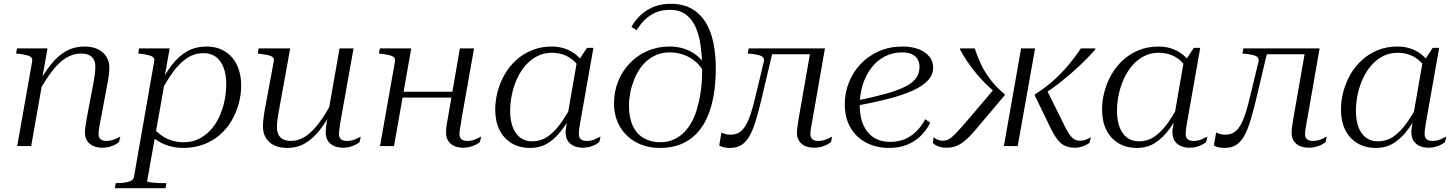

<svg xmlns="http://www.w3.org/2000/svg" viewBox="-20 -772 7695 1015"><path d="M71 0H145L206 -347L203 -356L231 -516H70L65 -489L86 -487Q110 -483 125 -479Q140 -475 146 -467.5Q152 -460 150 -447ZM512 -138 549 -336Q553 -356 555.5 -375.5Q558 -395 558 -414Q558 -464 523 -495Q488 -526 426 -526Q373 -526 329 -501.5Q285 -477 247 -428.5Q209 -380 172 -310L186 -288Q223 -355 258.5 -400Q294 -445 331 -467Q368 -489 408 -489Q447 -489 465.5 -471Q484 -453 484 -421Q484 -402 481.5 -381.5Q479 -361 475 -339L441 -160Q438 -140 435 -124Q432 -108 430.5 -95Q429 -82 429 -72Q429 -45 441 -27Q453 -9 474 0Q495 9 521 9Q540 9 557 4.5Q574 0 588 -7Q602 -14 609 -21L616 -50Q609 -46 597.5 -40.5Q586 -35 572 -31Q558 -27 543 -27Q522 -27 511.5 -36Q501 -45 501 -65Q501 -74 502.5 -85Q504 -96 506.5 -110Q509 -124 512 -138Z M587 223 592 196H594Q634 196 659.5 189Q685 182 688 164L795 -447Q798 -460 791.5 -467.5Q785 -475 770.5 -479Q756 -483 731 -487L711 -489L715 -516H877L849 -359L854 -356L758 185Q758 189 766.5 190.5Q775 192 788.5 193.5Q802 195 816 195.5Q830 196 839 196H860L855 223ZM753 -83 773 -122Q791 -91 818 -68Q845 -45 878.5 -32.5Q912 -20 950 -20Q995 -20 1030.5 -37.5Q1066 -55 1093.5 -85Q1121 -115 1139 -154Q1157 -193 1166.5 -237.5Q1176 -282 1176 -327Q1176 -377 1162.5 -413.5Q1149 -450 1122.5 -470.5Q1096 -491 1056 -491Q1009 -491 970.5 -466Q932 -441 897.5 -395Q863 -349 829 -284L815 -307Q850 -378 887.5 -427Q925 -476 970 -501Q1015 -526 1071 -526Q1128 -526 1169.5 -500Q1211 -474 1233 -427.5Q1255 -381 1255 -320Q1255 -272 1242 -224Q1229 -176 1204 -133.5Q1179 -91 1142 -59Q1105 -27 1056.5 -8.5Q1008 10 948 10Q906 10 869 -2Q832 -14 802.5 -35Q773 -56 753 -83Z M1453 -179Q1449 -157 1446.5 -137.5Q1444 -118 1444 -101Q1444 -78 1451.5 -61.5Q1459 -45 1476 -36Q1493 -27 1517 -27Q1558 -27 1593.5 -50Q1629 -73 1663.5 -118Q1698 -163 1734 -230L1748 -208Q1711 -137 1673.5 -88.5Q1636 -40 1594 -15Q1552 10 1499 10Q1438 10 1404 -21Q1370 -52 1370 -105Q1370 -122 1372.5 -141.5Q1375 -161 1378 -183L1427 -446Q1430 -460 1423.5 -467.5Q1417 -475 1402.5 -479Q1388 -483 1364 -486L1343 -489L1347 -516H1514ZM1778 -118Q1777 -108 1775.5 -98.5Q1774 -89 1773 -80.5Q1772 -72 1772 -65Q1772 -45 1782.5 -36Q1793 -27 1815 -27Q1838 -27 1857.5 -35.5Q1877 -44 1887 -50L1881 -21Q1873 -14 1859.5 -7Q1846 0 1829 4.5Q1812 9 1792 9Q1753 9 1727.5 -11.5Q1702 -32 1702 -74Q1702 -85 1703.5 -98.5Q1705 -112 1707.5 -127Q1710 -142 1713 -156V-163L1775 -516H1849Z M2073 -256H2401L2406 -287H2079ZM1989 0H2063L2154 -516H1988L1983 -489L2007 -486Q2030 -483 2044.5 -478.5Q2059 -474 2064.5 -466.5Q2070 -459 2068 -447ZM2409 -65Q2409 -74 2411 -87.5Q2413 -101 2416.5 -119.5Q2420 -138 2423 -161L2486 -516H2411L2350 -162Q2346 -139 2343 -122.5Q2340 -106 2339 -93.5Q2338 -81 2338 -71Q2338 -46 2349 -28Q2360 -10 2380.5 -0.5Q2401 9 2429 9Q2446 9 2462.5 5Q2479 1 2493.5 -6Q2508 -13 2517 -21L2524 -50Q2515 -46 2503 -40Q2491 -34 2478 -30.5Q2465 -27 2451 -27Q2429 -27 2419 -36.5Q2409 -46 2409 -65Z M3083 -402 3065 -372Q3050 -412 3025 -439Q3000 -466 2968 -479.5Q2936 -493 2897 -493Q2855 -493 2820 -475Q2785 -457 2758.5 -426.5Q2732 -396 2714 -357Q2696 -318 2686.5 -274Q2677 -230 2677 -186Q2677 -136 2690.5 -100Q2704 -64 2730 -44.5Q2756 -25 2792 -25Q2840 -25 2877.5 -51.5Q2915 -78 2948 -125.5Q2981 -173 3013 -235L3030 -215Q2994 -146 2958 -95.5Q2922 -45 2880 -17.5Q2838 10 2782 10Q2726 10 2684.5 -15Q2643 -40 2620.5 -85.5Q2598 -131 2598 -193Q2598 -241 2611 -289Q2624 -337 2648.5 -379.5Q2673 -422 2709.5 -455Q2746 -488 2793 -507Q2840 -526 2897 -526Q2941 -526 2977.5 -511Q3014 -496 3041 -468.5Q3068 -441 3083 -402ZM3117 -519 3046 -117Q3044 -107 3043 -97.5Q3042 -88 3041 -80Q3040 -72 3040 -65Q3040 -45 3050.5 -36Q3061 -27 3082 -27Q3105 -27 3124.5 -35.5Q3144 -44 3155 -50L3148 -21Q3140 -14 3126.5 -7Q3113 0 3096.5 4.5Q3080 9 3062 9Q3035 9 3014.5 0Q2994 -9 2982 -27Q2970 -45 2970 -74Q2970 -87 2973.5 -105.5Q2977 -124 2981 -144L2977 -142L3030 -447L3039 -452L3083 -519Z M3521 -720Q3477 -720 3444 -705Q3411 -690 3386.5 -665Q3362 -640 3345 -612L3318 -630Q3341 -670 3372 -697Q3403 -724 3441.5 -738Q3480 -752 3526 -752Q3581 -752 3621.5 -733.5Q3662 -715 3689.5 -682.5Q3717 -650 3733.5 -606.5Q3750 -563 3757 -513Q3764 -463 3764 -411Q3764 -335 3753 -270Q3742 -205 3719.5 -153.5Q3697 -102 3662 -65.5Q3627 -29 3579 -9.5Q3531 10 3469 10Q3398 10 3343.5 -19.5Q3289 -49 3257.5 -102Q3226 -155 3226 -225Q3226 -288 3248 -342.5Q3270 -397 3310 -438.5Q3350 -480 3403.5 -503Q3457 -526 3520 -526Q3557 -526 3588.5 -517Q3620 -508 3645 -492Q3670 -476 3688 -455Q3706 -434 3715 -411L3709 -370Q3694 -411 3665.5 -438.5Q3637 -466 3599.5 -480.5Q3562 -495 3520 -495Q3476 -495 3439.5 -477Q3403 -459 3376.5 -427Q3350 -395 3334 -355Q3327 -338 3321.5 -320.5Q3316 -303 3312.5 -285.5Q3309 -268 3307 -250Q3305 -232 3305 -213Q3305 -149 3326 -105.5Q3347 -62 3384.5 -41Q3422 -20 3470 -20Q3510 -20 3542 -34.5Q3574 -49 3599 -75Q3624 -101 3642 -137Q3660 -173 3670 -217Q3677 -241 3682 -271.5Q3687 -302 3689.5 -335.5Q3692 -369 3692 -404Q3692 -472 3684 -530Q3676 -588 3656.5 -630.5Q3637 -673 3604 -696.5Q3571 -720 3521 -720Z M3969 -243Q3954 -181 3937.5 -140.5Q3921 -100 3899 -80Q3877 -60 3843 -60Q3825 -60 3812.5 -64Q3800 -68 3794 -72L3782 -3Q3789 2 3803 6Q3817 10 3839 10Q3875 10 3899.5 -5.5Q3924 -21 3942 -52.5Q3960 -84 3974 -130Q3988 -176 4003 -237L4069 -516H3938L3933 -489L3963 -486Q3983 -483 3996 -479Q4009 -475 4015 -467Q4021 -459 4018 -446ZM4039 -485H4291L4298 -516H4044ZM4264 -65Q4264 -74 4266 -87.5Q4268 -101 4271.5 -119.5Q4275 -138 4279 -161L4341 -516H4267L4205 -162Q4201 -139 4198.5 -122.5Q4196 -106 4194.5 -93.5Q4193 -81 4193 -71Q4193 -33 4217.5 -12Q4242 9 4284 9Q4301 9 4318 5Q4335 1 4349 -6Q4363 -13 4373 -21L4379 -50Q4371 -45 4359 -39.5Q4347 -34 4333.5 -30.5Q4320 -27 4306 -27Q4284 -27 4274 -36.5Q4264 -46 4264 -65Z M4680 10Q4614 10 4561 -17Q4508 -44 4477 -95.5Q4446 -147 4446 -222Q4446 -282 4468 -337Q4490 -392 4530.5 -434.5Q4571 -477 4627 -501.5Q4683 -526 4751 -526Q4802 -526 4838 -511.5Q4874 -497 4893.5 -472Q4913 -447 4913 -416Q4913 -377 4886 -347.5Q4859 -318 4807 -294Q4755 -270 4677.5 -250Q4600 -230 4499 -211L4504 -239Q4597 -258 4661.5 -276Q4726 -294 4765.5 -314Q4805 -334 4823 -359.5Q4841 -385 4841 -419Q4841 -441 4831 -458.5Q4821 -476 4800.5 -485.5Q4780 -495 4749 -495Q4699 -495 4657.5 -473.5Q4616 -452 4586.5 -413.5Q4557 -375 4541 -324.5Q4525 -274 4525 -215Q4525 -153 4544.5 -110Q4564 -67 4600 -44.5Q4636 -22 4685 -22Q4733 -22 4768 -38.5Q4803 -55 4828.5 -82Q4854 -109 4871 -142L4898 -123Q4875 -79 4843 -49.5Q4811 -20 4770.5 -5Q4730 10 4680 10Z M5595 -133 5513 -298 5478 -262Q5539 -300 5591 -341.5Q5643 -383 5688 -425.5Q5733 -468 5770 -510V-516H5694Q5666 -474 5631.5 -432Q5597 -390 5553 -350Q5509 -310 5451 -273L5450 -268L5528 -107Q5550 -61 5569 -36Q5588 -11 5610.5 -1Q5633 9 5663 9Q5679 9 5693.5 5Q5708 1 5720 -5Q5732 -11 5740 -17L5747 -47Q5736 -40 5721 -34Q5706 -28 5689 -28Q5672 -28 5658 -36.5Q5644 -45 5629.5 -67.5Q5615 -90 5595 -133ZM5287 0H5360L5452 -516H5378ZM5092 -133Q5056 -91 5034 -68Q5012 -45 4996.5 -36.5Q4981 -28 4964 -28Q4949 -28 4936.5 -33.5Q4924 -39 4916 -47L4911 -17Q4917 -10 4927.5 -4Q4938 2 4952.5 5.5Q4967 9 4984 9Q5013 9 5036.5 -0.5Q5060 -10 5087 -33.5Q5114 -57 5150 -101L5291 -268L5292 -273Q5247 -310 5216 -351Q5185 -392 5165.5 -433.5Q5146 -475 5133 -516H5056L5055 -510Q5072 -479 5093.5 -447Q5115 -415 5141.5 -383Q5168 -351 5198.5 -321.5Q5229 -292 5264 -265L5234 -300Z M6291 -402 6273 -372Q6258 -412 6233 -439Q6208 -466 6176 -479.5Q6144 -493 6105 -493Q6063 -493 6028 -475Q5993 -457 5966.5 -426.5Q5940 -396 5922 -357Q5904 -318 5894.5 -274Q5885 -230 5885 -186Q5885 -136 5898.5 -100Q5912 -64 5938 -44.5Q5964 -25 6000 -25Q6048 -25 6085.5 -51.5Q6123 -78 6156 -125.5Q6189 -173 6221 -235L6238 -215Q6202 -146 6166 -95.5Q6130 -45 6088 -17.5Q6046 10 5990 10Q5934 10 5892.5 -15Q5851 -40 5828.5 -85.5Q5806 -131 5806 -193Q5806 -241 5819 -289Q5832 -337 5856.5 -379.5Q5881 -422 5917.5 -455Q5954 -488 6001 -507Q6048 -526 6105 -526Q6149 -526 6185.5 -511Q6222 -496 6249 -468.5Q6276 -441 6291 -402ZM6325 -519 6254 -117Q6252 -107 6251 -97.5Q6250 -88 6249 -80Q6248 -72 6248 -65Q6248 -45 6258.5 -36Q6269 -27 6290 -27Q6313 -27 6332.5 -35.5Q6352 -44 6363 -50L6356 -21Q6348 -14 6334.5 -7Q6321 0 6304.5 4.5Q6288 9 6270 9Q6243 9 6222.5 0Q6202 -9 6190 -27Q6178 -45 6178 -74Q6178 -87 6181.5 -105.5Q6185 -124 6189 -144L6185 -142L6238 -447L6247 -452L6291 -519Z M6584 -243Q6569 -181 6552.5 -140.5Q6536 -100 6514 -80Q6492 -60 6458 -60Q6440 -60 6427.5 -64Q6415 -68 6409 -72L6397 -3Q6404 2 6418 6Q6432 10 6454 10Q6490 10 6514.5 -5.5Q6539 -21 6557 -52.5Q6575 -84 6589 -130Q6603 -176 6618 -237L6684 -516H6553L6548 -489L6578 -486Q6598 -483 6611 -479Q6624 -475 6630 -467Q6636 -459 6633 -446ZM6654 -485H6906L6913 -516H6659ZM6879 -65Q6879 -74 6881 -87.5Q6883 -101 6886.5 -119.5Q6890 -138 6894 -161L6956 -516H6882L6820 -162Q6816 -139 6813.5 -122.5Q6811 -106 6809.5 -93.5Q6808 -81 6808 -71Q6808 -33 6832.5 -12Q6857 9 6899 9Q6916 9 6933 5Q6950 1 6964 -6Q6978 -13 6988 -21L6994 -50Q6986 -45 6974 -39.5Q6962 -34 6948.5 -30.5Q6935 -27 6921 -27Q6899 -27 6889 -36.5Q6879 -46 6879 -65Z M7554 -402 7536 -372Q7521 -412 7496 -439Q7471 -466 7439 -479.5Q7407 -493 7368 -493Q7326 -493 7291 -475Q7256 -457 7229.5 -426.5Q7203 -396 7185 -357Q7167 -318 7157.5 -274Q7148 -230 7148 -186Q7148 -136 7161.5 -100Q7175 -64 7201 -44.5Q7227 -25 7263 -25Q7311 -25 7348.5 -51.5Q7386 -78 7419 -125.5Q7452 -173 7484 -235L7501 -215Q7465 -146 7429 -95.5Q7393 -45 7351 -17.5Q7309 10 7253 10Q7197 10 7155.5 -15Q7114 -40 7091.5 -85.5Q7069 -131 7069 -193Q7069 -241 7082 -289Q7095 -337 7119.5 -379.5Q7144 -422 7180.5 -455Q7217 -488 7264 -507Q7311 -526 7368 -526Q7412 -526 7448.5 -511Q7485 -496 7512 -468.5Q7539 -441 7554 -402ZM7588 -519 7517 -117Q7515 -107 7514 -97.5Q7513 -88 7512 -80Q7511 -72 7511 -65Q7511 -45 7521.5 -36Q7532 -27 7553 -27Q7576 -27 7595.5 -35.5Q7615 -44 7626 -50L7619 -21Q7611 -14 7597.5 -7Q7584 0 7567.5 4.5Q7551 9 7533 9Q7506 9 7485.5 0Q7465 -9 7453 -27Q7441 -45 7441 -74Q7441 -87 7444.5 -105.5Q7448 -124 7452 -144L7448 -142L7501 -447L7510 -452L7554 -519Z"/></svg>

Font: Roboto Serif 120pt Expanded Light
Style: Italic
Weight: 300
Width: 7
Italic angle: -10°
Designer: Greg Gazdowicz
Foundry: Commercial Type
Version: Version 1.008